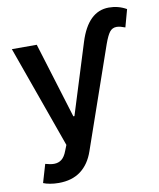

<svg xmlns="http://www.w3.org/2000/svg" viewBox="-92 -729 831 1001"><g transform="rotate(-10 323.0 -228.5)"><path d="M56.6 185.5 85 88.9Q111.3 96.7 130.9 96.7Q154.3 96.7 171.1 83.5Q188 70.3 199.2 40L210.9 10.7L17.6 -530.3H149.4L272.5 -129.9H278.3L394.5 -502Q442.4 -656.2 552.7 -656.2Q603 -656.2 645.5 -631.8L620.1 -539.1Q606 -544.4 595.5 -547.1Q585 -549.8 575.2 -549.8Q552.2 -549.8 538.3 -531.7Q524.4 -513.7 508.8 -469.7L323.2 64.5Q300.8 129.9 254.6 164.6Q208.5 199.2 137.7 199.2Q113.8 199.2 92 195.3Q70.3 191.4 56.6 185.5Z"/></g></svg>

Font: Pretendard JP SemiBold
Style: Regular
Weight: 600
Designer: Base glyphs from Inter by Rasmus Andersson; Hangeul glyphs from Noto Sans CJK(Source Han Sans) by Jang Soo-young and Kan
Foundry: Kil Hyung-jin
Version: Version 1.309